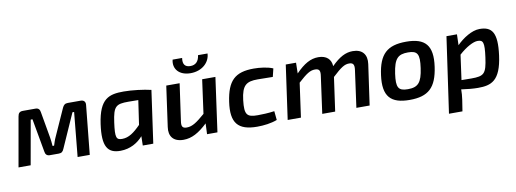

<svg xmlns="http://www.w3.org/2000/svg" viewBox="-68 -1112 4605 1712"><g transform="rotate(-10 2235.0 -256.5)"><path d="M668 -490H551C526 -490 513 -479 502 -455L392 -210C380 -185 374 -162 365 -136H351C350 -164 346 -187 342 -216L301 -450C298 -475 285 -490 260 -490H146C116 -490 103 -478 98 -448L19 0H129L200 -401H216L270 -99C273 -75 286 -59 312 -59H394C420 -59 432 -70 442 -95L578 -401H593L554 0H664L709 -445C712 -473 696 -490 668 -490Z M1060 -504C927 -504 839 -480 807 -253C779 -54 824 13 942 12C1029 11 1098 -29 1146 -84L1144 0H1239L1306 -475C1241 -491 1133 -504 1060 -504ZM974 -90C921 -90 910 -110 929 -247C949 -391 973 -407 1086 -407C1103 -407 1135 -407 1175 -406L1143 -187C1083 -126 1034 -90 974 -90Z M1677 -561C1781 -561 1852 -628 1855 -708H1769C1762 -652 1733 -624 1686 -624C1637 -624 1616 -652 1625 -708H1539C1519 -628 1572 -561 1677 -561ZM1768 -490 1726 -184C1653 -121 1611 -90 1559 -90C1520 -90 1509 -107 1517 -157L1564 -490H1443L1392 -125C1379 -41 1420 13 1512 13C1586 13 1652 -23 1730 -97L1726 0H1820L1888 -490Z M2237 -504C2066 -504 1997 -436 1970 -250C1943 -63 2004 12 2179 12C2238 12 2306 4 2360 -17L2352 -98C2299 -90 2236 -88 2202 -88C2105 -88 2080 -109 2096 -243C2112 -377 2154 -403 2255 -403C2289 -403 2342 -402 2392 -401L2410 -475C2362 -496 2290 -504 2237 -504Z M3133 -504C3068 -504 3011 -474 2939 -402C2936 -465 2895 -504 2821 -504C2752 -504 2691 -470 2616 -393L2618 -490H2525L2456 0H2576L2619 -309C2695 -378 2729 -401 2773 -401C2814 -401 2822 -381 2815 -334L2769 0H2886L2929 -306C3009 -381 3042 -401 3082 -401C3115 -401 3132 -388 3124 -334L3078 0H3198L3250 -366C3262 -450 3221 -504 3133 -504Z M3617 -504C3443 -504 3370 -434 3345 -249C3319 -59 3389 13 3559 13C3729 13 3803 -55 3829 -240C3856 -430 3789 -504 3617 -504ZM3617 -407C3703 -407 3722 -374 3704 -249C3686 -121 3652 -84 3560 -84C3472 -84 3454 -117 3471 -240C3491 -375 3526 -407 3617 -407Z M4281 -502C4209 -502 4127 -447 4072 -392L4075 -490H3980L3882 195H4004L4020 93C4025 59 4027 30 4027 0C4079 8 4136 13 4178 13C4297 13 4382 -14 4412 -238C4440 -445 4392 -502 4281 -502ZM4289 -243C4269 -98 4249 -80 4133 -80C4115 -80 4083 -80 4044 -81L4075 -306C4141 -366 4207 -400 4245 -400C4295 -400 4308 -380 4289 -243Z"/></g></svg>

Font: Exo 2 Semi Bold
Style: Italic
Weight: 600
Italic angle: -8°
Designer: Natanael Gama
Version: Version 1.001;PS 001.001;hotconv 1.0.88;makeotf.lib2.5.64775